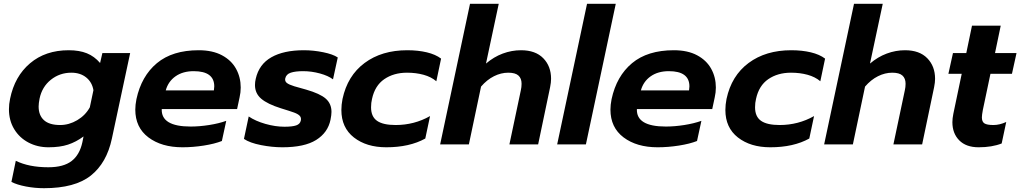

<svg xmlns="http://www.w3.org/2000/svg" viewBox="-20 -759 5362 1009"><path d="M40 197 63 86Q132 120 234 120Q314 120 356.5 87Q399 54 413 -12L419 -42Q380 -13 337.5 1Q295 15 235 15Q177 15 129.5 -10Q82 -35 54.5 -80.5Q27 -126 27 -185Q27 -212 33 -240Q57 -358 138 -426.5Q219 -495 341 -495Q397 -495 436.5 -479Q476 -463 506 -428L518 -480H664L568 -31Q541 97 457.5 163.5Q374 230 211 230Q163 230 116 221Q69 212 40 197ZM452 -195 471 -285Q464 -327 433 -352Q402 -377 355 -377Q294 -377 247.5 -340Q201 -303 188 -241Q183 -216 183 -199Q183 -153 211 -127.5Q239 -102 296 -102Q343 -102 386 -127.5Q429 -153 452 -195Z M691 -183Q691 -208 697 -238Q723 -359 804.5 -427Q886 -495 1024 -495Q1097 -495 1146.5 -468.5Q1196 -442 1220.5 -397.5Q1245 -353 1245 -299Q1245 -273 1239 -247L1226 -186H830Q826 -94 982 -94Q1028 -94 1079 -102Q1130 -110 1169 -124L1146 -18Q1108 -3 1051 6Q994 15 939 15Q829 15 760 -37Q691 -89 691 -183ZM1104 -284Q1106 -298 1106 -305Q1106 -385 998 -385Q941 -385 902.5 -358Q864 -331 851 -284Z M1262 -29 1287 -147Q1322 -123 1374.5 -108Q1427 -93 1475 -93Q1516 -93 1536.5 -100Q1557 -107 1561 -126Q1564 -141 1555 -150.5Q1546 -160 1525.5 -167.5Q1505 -175 1456 -190Q1386 -212 1353 -240Q1320 -268 1320 -312Q1320 -329 1324 -345Q1341 -421 1406 -458Q1471 -495 1577 -495Q1627 -495 1678.5 -484.5Q1730 -474 1755 -457L1730 -342Q1705 -361 1661 -373Q1617 -385 1573 -385Q1532 -385 1508 -377Q1484 -369 1479 -347Q1476 -332 1487.5 -323Q1499 -314 1527 -305.5Q1555 -297 1589 -288Q1662 -267 1692 -240.5Q1722 -214 1722 -171Q1722 -155 1717 -130Q1703 -62 1641.5 -23.5Q1580 15 1464 15Q1410 15 1351.5 3.5Q1293 -8 1262 -29Z M1774 -181Q1774 -209 1780 -239Q1806 -361 1896 -428Q1986 -495 2120 -495Q2177 -495 2223 -484Q2269 -473 2298 -451L2273 -332Q2246 -355 2206 -366Q2166 -377 2119 -377Q2049 -377 1999.5 -343Q1950 -309 1935 -239Q1930 -219 1930 -195Q1930 -146 1961.5 -124Q1993 -102 2059 -102Q2157 -102 2240 -149L2215 -31Q2132 15 2010 15Q1906 15 1840 -36.5Q1774 -88 1774 -181Z M2450 -739H2601L2534 -425Q2575 -460 2622 -477.5Q2669 -495 2718 -495Q2794 -495 2835 -453Q2876 -411 2876 -345Q2876 -326 2871 -301L2808 0H2657L2717 -284Q2721 -301 2721 -319Q2721 -347 2704.5 -362Q2688 -377 2651 -377Q2613 -377 2576 -358.5Q2539 -340 2508 -304L2444 0H2293Z M3065 -739H3216L3059 0H2908Z M3188 -183Q3188 -208 3194 -238Q3220 -359 3301.5 -427Q3383 -495 3521 -495Q3594 -495 3643.5 -468.5Q3693 -442 3717.5 -397.5Q3742 -353 3742 -299Q3742 -273 3736 -247L3723 -186H3327Q3323 -94 3479 -94Q3525 -94 3576 -102Q3627 -110 3666 -124L3643 -18Q3605 -3 3548 6Q3491 15 3436 15Q3326 15 3257 -37Q3188 -89 3188 -183ZM3601 -284Q3603 -298 3603 -305Q3603 -385 3495 -385Q3438 -385 3399.5 -358Q3361 -331 3348 -284Z M3792 -181Q3792 -209 3798 -239Q3824 -361 3914 -428Q4004 -495 4138 -495Q4195 -495 4241 -484Q4287 -473 4316 -451L4291 -332Q4264 -355 4224 -366Q4184 -377 4137 -377Q4067 -377 4017.5 -343Q3968 -309 3953 -239Q3948 -219 3948 -195Q3948 -146 3979.5 -124Q4011 -102 4077 -102Q4175 -102 4258 -149L4233 -31Q4150 15 4028 15Q3924 15 3858 -36.5Q3792 -88 3792 -181Z M4468 -739H4619L4552 -425Q4593 -460 4640 -477.5Q4687 -495 4736 -495Q4812 -495 4853 -453Q4894 -411 4894 -345Q4894 -326 4889 -301L4826 0H4675L4735 -284Q4739 -301 4739 -319Q4739 -347 4722.5 -362Q4706 -377 4669 -377Q4631 -377 4594 -358.5Q4557 -340 4526 -304L4462 0H4311Z M4985 -117Q4985 -136 4990 -161L5034 -371H4964L4988 -480H5058L5088 -624H5239L5209 -480H5322L5298 -371H5185L5145 -181Q5140 -154 5140 -142Q5140 -119 5153.5 -110.5Q5167 -102 5201 -102Q5233 -102 5268 -118L5244 -5Q5193 15 5123 15Q5057 15 5021 -21.5Q4985 -58 4985 -117Z"/></svg>

Font: Prompt SemiBold
Style: Italic
Weight: 600
Italic angle: -12°
Designer: Katatrad Team
Foundry: CadsonDemak
Version: Version 1.001